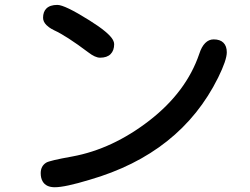

<svg xmlns="http://www.w3.org/2000/svg" viewBox="-20 -745 1040 799"><path d="M869.1 -581.1Q896 -581.1 909.9 -567.1Q923.8 -553.2 923.8 -527.3Q923.8 -495.1 887.7 -421.9Q731 -106 352.1 3.4Q250.5 34.2 208 34.2Q171.9 34.2 157.7 10.3Q149.4 -3.4 149.4 -24.4Q149.4 -53.7 171.9 -67.9Q185.1 -76.7 280.8 -93.8Q448.2 -124.5 602.1 -243.7Q755.4 -362.8 809.1 -520.5Q818.8 -550.8 834 -565.9Q849.1 -581.1 869.1 -581.1ZM351.6 -660.6Q433.6 -609.4 450.2 -578.6Q455.1 -569.3 455.1 -561.5Q455.1 -534.7 440.2 -519.8Q425.3 -504.9 396.5 -504.9Q376 -504.9 347.2 -527.3Q256.3 -595.7 205.1 -619.1Q191.4 -626 184.3 -631.3Q177.2 -636.7 173.3 -640.6Q159.2 -654.8 159.2 -670.9Q159.2 -695.8 172.9 -709.5Q188 -724.6 218.8 -724.6Q249.5 -724.6 351.6 -660.6Z"/></svg>

Font: YuPearl-SemiBold
Style: SemiBold
Weight: 600
Designer: Max Yao
Foundry: Max-Everyday
Version: Version 1.011; ttfautohint (v1.8.3)